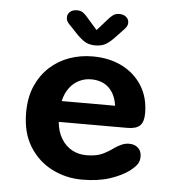

<svg xmlns="http://www.w3.org/2000/svg" viewBox="-50 -714 719 773"><g transform="rotate(5 309.5 -328.0)"><path d="M309.5 10.5Q244.5 10.5 188 -18Q131.5 -46.5 96.8 -102Q62 -157.5 62 -239Q62 -300.5 82.2 -346.8Q102.5 -393 137 -424.5Q171.5 -456 216 -471.8Q260.5 -487.5 309.5 -487.5Q378 -487.5 429.8 -461Q481.5 -434.5 510.5 -387.5Q539.5 -340.5 539.5 -277.5Q539.5 -243 524.2 -228Q509 -213 473 -213H196Q200 -173 217 -145.2Q234 -117.5 260.2 -103.2Q286.5 -89 318 -89Q359 -89 384.2 -101.2Q409.5 -113.5 427.5 -127.5Q441.5 -137 456 -143.5Q470.5 -150 487 -150Q509 -150 522.8 -137.2Q536.5 -124.5 536.5 -102Q536.5 -82.5 526 -69Q515.5 -55.5 499 -43Q469.5 -21 421.8 -5.2Q374 10.5 309.5 10.5ZM200.5 -297.5H416.5Q410 -343.5 383.2 -369.2Q356.5 -395 311 -395Q286.5 -395 264.2 -384.5Q242 -374 225.2 -352.5Q208.5 -331 200.5 -297.5ZM428 -609 399.5 -579Q379 -556 361 -544.2Q343 -532.5 315.5 -532.5Q288.5 -532.5 270.5 -544.5Q252.5 -556.5 232 -579L203.5 -609Q192 -620.5 192 -634.5Q192 -648.5 202.5 -657.8Q213 -667 230.5 -667Q245.5 -667 255.8 -659.5Q266 -652 276 -639.5L315.5 -594.5L355.5 -639.5Q365 -651 375.5 -659Q386 -667 401 -667Q418.5 -667 429.2 -658Q440 -649 440 -634.5Q440 -622 428 -609Z"/></g></svg>

Font: Sono Monospace SemiBold
Style: Regular
Weight: 600
Designer: Tyler Finck
Foundry: Tyler Finck
Version: Version 2.112